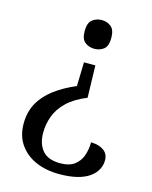

<svg xmlns="http://www.w3.org/2000/svg" viewBox="-111 -612 696 878"><g transform="rotate(15 237.0 -173.5)"><path d="M290 -179Q231 -155 197 -122Q163 -89 149 -50.5Q135 -12 135 28Q135 80 161.5 111.5Q188 143 246 143Q288 143 312.5 125Q337 107 347.5 77.5Q358 48 358 14Q394 14 417.5 30Q441 46 441 77Q441 101 429.5 122Q418 143 395 159Q372 175 337 183.5Q302 192 254 192Q191 192 142.5 170.5Q94 149 66 108.5Q38 68 38 11Q38 -44 61 -86Q84 -128 127 -160.5Q170 -193 229 -218L232 -331H286ZM261 -539Q287 -539 305.5 -524Q324 -509 324 -471Q324 -432 305.5 -417.5Q287 -403 261 -403Q236 -403 217 -417.5Q198 -432 198 -471Q198 -509 217 -524Q236 -539 261 -539Z"/></g></svg>

Font: Noto Serif Gurmukhi
Style: Regular
Weight: 400
Designer: Vaibhav Singh and the Monotype Design Team
Foundry: Monotype Imaging Inc.
Version: Version 2.003